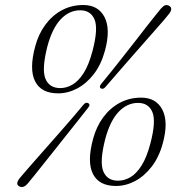

<svg xmlns="http://www.w3.org/2000/svg" viewBox="-20 -731 702 765"><path d="M312 -711Q371.5 -711 396.5 -662.8Q421.5 -614.5 398 -528.5Q383 -473.5 353.8 -435.8Q324.5 -398 287.5 -378.5Q250.5 -359 211.5 -359Q144 -359 119.8 -407.2Q95.5 -455.5 120.5 -547Q133.5 -595.5 160.8 -632.5Q188 -669.5 226.5 -690.2Q265 -711 312 -711ZM349 -529.5Q372 -617.5 356.5 -653.8Q341 -690 299.5 -690Q256 -690 222.2 -654.5Q188.5 -619 169 -547Q145.5 -455 161 -417.5Q176.5 -380 220 -380Q244.5 -380 268.2 -393.5Q292 -407 313 -439.5Q334 -472 349 -529.5ZM402 -386.5Q396 -379 391.2 -377.8Q386.5 -376.5 382 -378.5Q378.5 -381 378 -385.2Q377.5 -389.5 383.5 -397Q402.5 -419.5 425.2 -448.2Q448 -477 472.5 -508Q497 -539 520.5 -569.2Q544 -599.5 564.2 -625.5Q584.5 -651.5 599.5 -670Q614.5 -688.5 620.5 -696Q630.5 -707.5 638 -710Q645.5 -712.5 654.5 -707.5Q662 -703 662.2 -695.5Q662.5 -688 654.5 -677Q649 -669.5 633.8 -651.8Q618.5 -634 596.2 -608.8Q574 -583.5 548.2 -554.2Q522.5 -525 496 -494.8Q469.5 -464.5 445.5 -436.8Q421.5 -409 402 -386.5ZM311.5 -312.5Q317.5 -320 322.2 -321.2Q327 -322.5 331.5 -320Q336 -317.5 336.5 -313.2Q337 -309 331 -301.5Q314 -279.5 291.5 -251.5Q269 -223.5 244.8 -192.8Q220.5 -162 196.5 -131.8Q172.5 -101.5 151.2 -75Q130 -48.5 114.5 -29Q99 -9.5 91.5 -1Q82 10.5 73 13.2Q64 16 56 11Q48 6.5 48.8 -1.5Q49.5 -9.5 58 -20.5Q65 -29 81.2 -47.8Q97.5 -66.5 120 -92.2Q142.5 -118 168.5 -147.2Q194.5 -176.5 220.5 -206.2Q246.5 -236 270.2 -263.5Q294 -291 311.5 -312.5ZM542.5 -342Q602 -342 627 -293.8Q652 -245.5 628.5 -159.5Q613.5 -104.5 584.2 -66.8Q555 -29 518 -9.5Q481 10 442 10Q374.5 10 350.2 -38.2Q326 -86.5 351 -178Q364 -226.5 391.2 -263.5Q418.5 -300.5 457 -321.2Q495.5 -342 542.5 -342ZM579.5 -160.5Q602.5 -248.5 587 -284.8Q571.5 -321 530 -321Q486.5 -321 452.8 -285.5Q419 -250 399.5 -178Q376 -86 391.5 -48.5Q407 -11 450.5 -11Q475 -11 498.8 -24.5Q522.5 -38 543.5 -70.5Q564.5 -103 579.5 -160.5Z"/></svg>

Font: Fraunces ExtraLight
Style: Italic
Weight: 250
Italic angle: -16°
Version: Version 1.000;[b76b70a41]